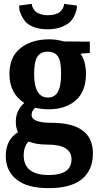

<svg xmlns="http://www.w3.org/2000/svg" viewBox="-20 -714 502 996"><path d="M80 -672 79 -685 145 -694V-690Q145 -688 146 -684Q147 -680 152 -670.5Q157 -661 164.5 -654Q172 -647 189 -641Q206 -635 228 -635Q251 -635 268 -640.5Q285 -646 293 -654Q301 -662 305.5 -670.5Q310 -679 311 -684L312 -690V-694L379 -685Q379 -680 378.5 -671.5Q378 -663 370 -642Q362 -621 348 -605Q334 -589 302.5 -575.5Q271 -562 228 -562Q185 -562 153.5 -574.5Q122 -587 108.5 -605.5Q95 -624 87.5 -642Q80 -660 80 -672ZM10 95Q10 11 73 -28Q62 -52 62 -82Q62 -142 106 -180Q29 -229 29 -330Q29 -420 87 -465Q145 -510 235 -510Q275 -510 311 -499L446 -498V-439L398 -436Q426 -394 426 -330Q426 -241 373.5 -194Q321 -147 232 -147Q198 -147 163 -155Q144 -140 144 -118Q144 -77 246 -77Q462 -77 462 81Q462 169 404.5 215.5Q347 262 234 262Q121 262 65.5 217Q10 172 10 95ZM229 -208Q263 -208 280 -237Q297 -266 297 -332Q297 -398 280 -422Q263 -446 228 -446Q193 -446 175 -421.5Q157 -397 157 -330Q157 -208 229 -208ZM234 194Q351 194 351 112Q351 36 225 36Q166 36 128 20Q103 47 103 92Q103 194 234 194Z"/></svg>

Font: Arsenal
Style: Bold
Weight: 700
Designer: Andrij Shevchenko
Foundry: Stairsfor
Version: Version 2.001;PS 002.001;hotconv 1.0.88;makeotf.lib2.5.64775